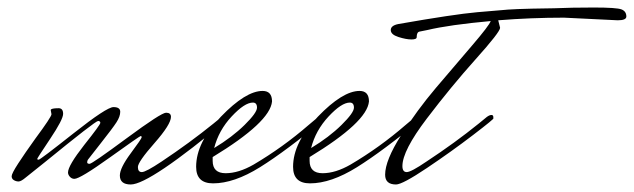

<svg xmlns="http://www.w3.org/2000/svg" viewBox="-20 -478 1687 511"><path d="M117 -174 115 -185Q115 -190 136 -190Q148 -190 148 -175Q148 -160 113.5 -108.5Q79 -57 79 -55Q79 -53 83 -53Q87 -53 175.5 -123Q264 -193 282 -193Q300 -193 300 -180.5Q300 -168 290 -152.5Q280 -137 248 -96.5Q216 -56 214 -53Q212 -50 212 -46Q212 -42 218.5 -42Q225 -42 317 -110Q409 -178 422 -178Q435 -178 435 -167Q435 -147 391 -97Q347 -47 347 -33.5Q347 -20 357.5 -20Q368 -20 410 -48Q485 -98 548 -149L570 -167Q578 -172 583.5 -172Q589 -172 589 -166V-163Q378 13 328 13Q299 13 299 -11Q299 -31 328 -70Q357 -109 357 -112.5Q357 -116 354.5 -116Q352 -116 272.5 -59Q193 -2 178 -2Q171 -2 166 -7.5Q161 -13 161 -19Q161 -37 204 -92Q247 -146 247 -151Q247 -156 241 -156Q234 -156 99 -46L49 -6Q36 5 29.5 5Q23 5 17 1.5Q11 -2 11 -9Q11 -16 28.5 -43Q46 -70 74 -109Q117 -167 117 -174Z M826 -166Q833 -171 839 -171Q845 -171 845 -164V-162Q741 -76 672 -33Q603 10 547 10Q502 10 502 -34Q502 -99 568 -167.5Q634 -236 679 -236Q704 -236 704 -208Q699 -153 546 -60V-50Q546 -17 580.5 -17Q615 -17 655 -40Q733 -86 801 -145ZM653 -205Q631 -205 596.5 -168Q562 -131 550 -84Q598 -113 631 -145.5Q664 -178 664 -191.5Q664 -205 653 -205Z M1084 -166Q1091 -171 1097 -171Q1103 -171 1103 -164V-162Q999 -76 930 -33Q861 10 805 10Q760 10 760 -34Q760 -99 826 -167.5Q892 -236 937 -236Q962 -236 962 -208Q957 -153 804 -60V-50Q804 -17 838.5 -17Q873 -17 913 -40Q991 -86 1059 -145ZM911 -205Q889 -205 854.5 -168Q820 -131 808 -84Q856 -113 889 -145.5Q922 -178 922 -191.5Q922 -205 911 -205Z M1624 -424 1481 -431Q1393 -431 1306 -424L1311 -404Q1311 -393 1246 -320.5Q1181 -248 1116 -162.5Q1051 -77 1051 -36Q1051 -20 1062.5 -20Q1074 -20 1115 -48Q1191 -98 1254 -149L1276 -167Q1283 -172 1288 -172Q1293 -172 1293 -166V-163Q1297 -163 1239.5 -119Q1182 -75 1116.5 -31Q1051 13 1034 13Q1005 13 1005 -13Q1005 -51 1047.5 -118Q1090 -185 1140.5 -244.5Q1191 -304 1236.5 -357Q1282 -410 1286 -422Q1176 -412 1117 -398L1097 -394Q1089 -393 1089 -379Q1089 -373 1075 -373Q1061 -373 1040.5 -379.5Q1020 -386 1020 -398Q1020 -410 1040 -414Q1188 -440 1250 -445.5Q1312 -451 1332.5 -452.5Q1353 -454 1396.5 -455Q1440 -456 1455 -456Q1500 -458 1560.5 -458Q1621 -458 1634 -453Q1647 -448 1647 -434Q1647 -424 1624 -424Z"/></svg>

Font: Mrs Saint Delafield
Style: Regular
Weight: 400
Designer: Alejandro Paul
Foundry: Alejandro Paul
Version: Version 1.001